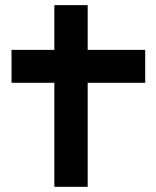

<svg xmlns="http://www.w3.org/2000/svg" viewBox="-20 -720 603 740"><path d="M539.6 -400.9H317.9V0H189.5V-400.9H24.4V-527.8H189.5V-700.2H317.9V-527.8H539.6Z"/></svg>

Font: Audiowide
Style: Regular
Weight: 400
Designer: Astigmatic (AOETI)
Foundry: Astigmatic (AOETI)
Version: Version 1.002